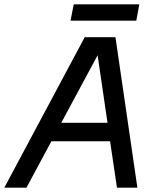

<svg xmlns="http://www.w3.org/2000/svg" viewBox="-50 -873 727 893"><path d="M-30 0H73L189 -216H462L494 0H589L487 -700H344ZM278 -777H584L598 -853H293ZM235 -302 404 -616 450 -302Z"/></svg>

Font: Uncut Sans Medium Italic
Style: Regular
Weight: 500
Italic angle: -11°
Designer: Kasper Nordkvist
Foundry: UNCUT.wtf
Version: Version 1.304;Glyphs 3.2 (3246)